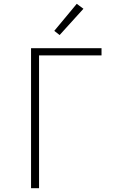

<svg xmlns="http://www.w3.org/2000/svg" viewBox="-20 -988 640 1008"><path d="M143 0V-735H513V-697H185V0ZM293 -804 265 -826 383 -968 418 -942Z"/></svg>

Font: Iosevka Extralight Extended
Style: Regular
Weight: 200
Width: 7
Monospace: yes
Designer: Belleve Invis
Foundry: Belleve Invis
Version: Version 32.5.0; ttfautohint (v1.8.4)